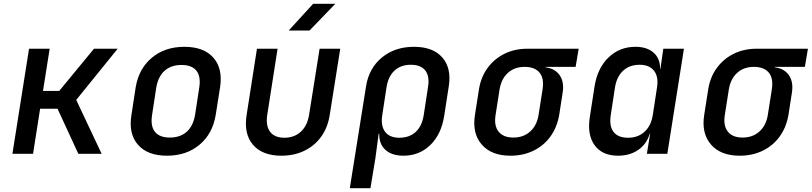

<svg xmlns="http://www.w3.org/2000/svg" viewBox="-20 -805 4249 1005"><path d="M45 0 132 -550H240L205 -329H290L472 -550H596L379 -282L512 0H390L281 -236H190L153 0Z M854 10Q752 10 702 -47.5Q652 -105 668 -203L690 -347Q706 -445 774.5 -502.5Q843 -560 945 -560Q1047 -560 1097 -503Q1147 -446 1132 -348L1109 -203Q1093 -105 1024.5 -47.5Q956 10 854 10ZM869 -85Q923 -85 957 -115Q991 -145 1001 -203L1023 -347Q1032 -405 1008 -435Q984 -465 930 -465Q876 -465 842 -435Q808 -405 798 -347L776 -203Q767 -145 791 -115Q815 -85 869 -85Z M1453 10Q1353 10 1304 -47.5Q1255 -105 1271 -204L1325 -550H1433L1379 -205Q1370 -147 1393.5 -115.5Q1417 -84 1469 -84Q1520 -84 1554.5 -115.5Q1589 -147 1598 -205L1653 -550H1761L1706 -204Q1696 -138 1661.5 -90Q1627 -42 1573.5 -16Q1520 10 1453 10ZM1491 -645 1619 -785H1735L1600 -645Z M1811 180 1896 -353Q1911 -448 1979 -504Q2047 -560 2147 -560Q2246 -560 2295 -504.5Q2344 -449 2329 -353L2305 -198Q2290 -102 2232.5 -46Q2175 10 2092 10Q2031 10 1997.5 -20.5Q1964 -51 1965 -105H1962L1945 23L1919 180ZM2070 -84Q2123 -84 2156 -114.5Q2189 -145 2198 -203L2220 -347Q2230 -405 2206.5 -435.5Q2183 -466 2131 -466Q2078 -466 2045 -435.5Q2012 -405 2003 -347L1981 -203Q1972 -147 1995.5 -115.5Q2019 -84 2070 -84Z M2652 10Q2552 10 2501.5 -48.5Q2451 -107 2466 -203L2487 -337Q2497 -401 2532 -449Q2567 -497 2620.5 -523.5Q2674 -550 2741 -550H3009L2993 -455H2836L2835 -453Q2886 -446 2910 -410.5Q2934 -375 2925 -319L2907 -203Q2896 -139 2861.5 -91Q2827 -43 2773 -16.5Q2719 10 2652 10ZM2667 -85Q2720 -85 2755 -116.5Q2790 -148 2799 -203L2820 -337Q2829 -395 2804 -425Q2779 -455 2726 -455Q2673 -455 2638.5 -423.5Q2604 -392 2595 -337L2574 -203Q2565 -148 2589.5 -116.5Q2614 -85 2667 -85Z M3215 10Q3132 10 3092 -45.5Q3052 -101 3068 -197L3092 -352Q3107 -448 3165 -504Q3223 -560 3306 -560Q3367 -560 3401.5 -529Q3436 -498 3435 -445H3437L3452 -550H3560L3473 0H3366L3383 -105H3381Q3365 -51 3321 -20.5Q3277 10 3215 10ZM3268 -84Q3319 -84 3353.5 -115Q3388 -146 3397 -203L3419 -347Q3428 -403 3403.5 -434.5Q3379 -466 3328 -466Q3276 -466 3242 -435Q3208 -404 3199 -347L3177 -203Q3168 -145 3191.5 -114.5Q3215 -84 3268 -84Z M3852 10Q3752 10 3701.5 -48.5Q3651 -107 3666 -203L3687 -337Q3697 -401 3732 -449Q3767 -497 3820.5 -523.5Q3874 -550 3941 -550H4209L4193 -455H4036L4035 -453Q4086 -446 4110 -410.5Q4134 -375 4125 -319L4107 -203Q4096 -139 4061.5 -91Q4027 -43 3973 -16.5Q3919 10 3852 10ZM3867 -85Q3920 -85 3955 -116.5Q3990 -148 3999 -203L4020 -337Q4029 -395 4004 -425Q3979 -455 3926 -455Q3873 -455 3838.5 -423.5Q3804 -392 3795 -337L3774 -203Q3765 -148 3789.5 -116.5Q3814 -85 3867 -85Z"/></svg>

Font: NKDuy Mono SemiBold
Style: Italic
Weight: 600
Italic angle: -9°
Monospace: yes
Designer: NKDuy
Foundry: NKDuy
Version: Version 2.251; ttfautohint (v1.8.4.7-5d5b)